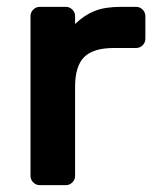

<svg xmlns="http://www.w3.org/2000/svg" viewBox="-20 -540 458 560"><path d="M199 -287V-27Q199 -16 191 -8Q183 0 172 0H96Q85 0 77 -8Q69 -16 69 -27V-493Q69 -504 77 -512Q85 -520 96 -520H172Q183 -520 191 -512Q199 -504 199 -493V-470Q226 -496 256 -508Q286 -520 332 -520H377Q388 -520 396 -512Q404 -504 404 -493V-427Q404 -416 396 -408Q388 -400 377 -400H312Q252 -400 225.5 -373.5Q199 -347 199 -287Z"/></svg>

Font: Hezaedrus Medium
Style: Regular
Weight: 500
Designer: Hubert & Fischer
Foundry: Hubert & Fischer
Version: Version 1.10;September 3, 2019;FontCreator 11.5.0.2425 64-bi